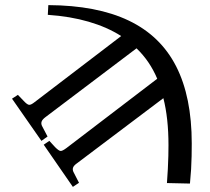

<svg xmlns="http://www.w3.org/2000/svg" viewBox="-20 -549 820 751"><path d="M265 182 151 17 173 2 196 27Q210 41 217 41.5Q224 42 240 30L595 -241Q566 -310 514 -360L158 -91Q146 -82 143 -74Q140 -66 144 -57L166 -15L142 2L27 -163L50 -178L73 -154Q86 -140 93.5 -139Q101 -138 116 -150L454 -408Q399 -443 327 -464Q255 -485 167 -491L169 -529Q359 -528 483.5 -468.5Q608 -409 669 -289.5Q730 -170 730 12Q730 37 729.5 62Q729 87 727.5 113Q726 139 723 169L633 167Q635 139 636.5 112Q638 85 638.5 60.5Q639 36 639 19Q639 -34 634 -80Q629 -126 619 -165L282 89Q269 98 266 106Q263 114 267 123L289 166Z"/></svg>

Font: Literata 60pt Medium
Style: Regular
Weight: 500
Designer: Latin by Veronika Burian and Jose Scaglione. Greek by Irene Vlachou. Cyrillic by Vera Evstafieva.
Foundry: TypeTogether
Version: Version 3.103;gftools[0.9.29]